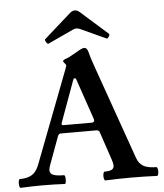

<svg xmlns="http://www.w3.org/2000/svg" viewBox="-62 -924 834 977"><g transform="rotate(-5 354.5 -435.5)"><path d="M-3.9 -19.5Q-3.9 -28.8 -2 -35.4Q0 -42 3.9 -42Q42 -42 65.2 -56.2Q88.4 -70.3 102.1 -106L283.2 -579.1Q289.1 -594.7 289.1 -597.7Q289.1 -601.1 281.7 -609.4Q274.9 -616.2 274.9 -619.1Q274.9 -627 291.5 -631.8Q307.1 -636.7 342.3 -657.7Q376 -678.2 386.2 -678.2Q402.3 -678.2 407.7 -655.3Q412.6 -632.8 433.1 -575.2L601.1 -99.1Q611.8 -67.9 635 -54.9Q658.2 -42 700.2 -42Q704.1 -42 706.3 -35.4Q708.5 -28.8 708.5 -19.5Q708.5 -10.3 706.3 -3.7Q704.1 2.9 700.2 2.9Q634.3 0 568.4 0Q502 0 436 2.9Q432.6 2.9 430.4 -3.9Q428.2 -10.7 428.2 -19.5Q428.2 -28.3 430.4 -35.2Q432.6 -42 436 -42Q461.9 -42 473.1 -48.3Q484.4 -54.7 484.4 -69.3Q484.4 -80.1 478 -99.1L429.2 -244.1Q425.8 -254.9 413.1 -254.9H230Q220.2 -254.9 215.3 -241.2L162.6 -98.1Q157.2 -83 157.2 -73.2Q157.2 -56.2 174.1 -49.1Q190.9 -42 229 -42Q232.4 -42 234.1 -35.4Q235.8 -28.8 235.8 -19.5Q235.8 -10.3 234.1 -3.7Q232.4 2.9 229 2.9Q172.4 0 116.7 0Q60.5 0 3.9 2.9Q0 2.9 -2 -3.7Q-3.9 -10.3 -3.9 -19.5ZM392.1 -295.9Q406.2 -295.9 406.2 -307.1Q406.2 -310.5 404.8 -314L334 -521Q332.5 -525.4 330.8 -527.1Q329.1 -528.8 326.2 -528.8Q320.8 -528.8 317.9 -521L241.2 -310.1Q239.3 -304.2 239.3 -301.8Q239.3 -299.3 241.7 -297.6Q244.1 -295.9 249 -295.9ZM209 -715.8Q208 -715.3 206.5 -715.3Q202.6 -715.3 196.8 -724.6Q192.4 -731.9 192.4 -735.8Q192.4 -738.3 193.8 -739.7L331.5 -861.8Q343.8 -872.6 356.4 -872.6Q368.7 -872.6 380.9 -861.8L518.6 -739.7Q521 -737.8 521 -734.4Q521 -729.5 516.6 -723.6Q509.8 -713.9 505.9 -715.8L375 -775.9Q364.3 -780.3 356.4 -780.3Q347.7 -780.3 338.9 -775.9Z"/></g></svg>

Font: JuniusX
Style: Bold
Weight: 700
Designer: Peter S. Baker
Foundry: Briery Creek Software
Version: Version 1.004